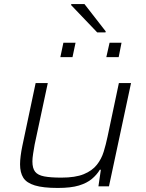

<svg xmlns="http://www.w3.org/2000/svg" viewBox="-20 -920 721 948"><path d="M265 8Q193 8 152 -4.5Q111 -17 95 -42.5Q79 -68 79 -109Q79 -127 82 -150.5Q85 -174 90 -198L156 -510H216L151 -206Q147 -183 143.5 -161Q140 -139 140 -123Q140 -89 153.5 -72Q167 -55 198.5 -49Q230 -43 283 -43Q352 -43 393.5 -60Q435 -77 458 -106Q481 -135 492 -171Q503 -207 511 -245L567 -510H627L518 0H466L478 -82H473Q458 -57 433.5 -36.5Q409 -16 369.5 -4Q330 8 265 8ZM505 -638 521 -709H580L566 -638ZM278 -638 293 -709H353L338 -638ZM460 -760 331 -895 332 -900H397L502 -765L501 -760Z"/></svg>

Font: Saira Expanded Light
Style: Italic
Weight: 300
Width: 7
Italic angle: -12°
Designer: Hector Gatti with collaboration of the Omnibus-Type team
Foundry: Omnibus-Type
Version: Version 1.101